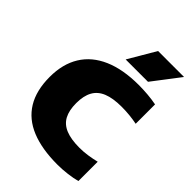

<svg xmlns="http://www.w3.org/2000/svg" viewBox="-233 -914 1030 1030"><g transform="rotate(45 282.0 -398.5)"><path d="M395.5 8Q277.5 8 196.8 -25Q116 -58 74.8 -125.5Q33.5 -193 33.5 -296Q33.5 -394 75.8 -462.5Q118 -531 200.5 -567Q283 -603 402.5 -603Q437 -603 471.8 -600Q506.5 -597 537.5 -591V-444Q510 -449.5 480.8 -452.5Q451.5 -455.5 420 -455.5Q354.5 -455.5 313.2 -438.8Q272 -422 252.8 -387Q233.5 -352 233.5 -297Q233.5 -241.5 252.2 -206.8Q271 -172 311.2 -155.8Q351.5 -139.5 415 -139.5Q445.5 -139.5 477.2 -144.2Q509 -149 537.5 -156V-9.5Q508.5 -1.5 470.2 3.2Q432 8 395.5 8ZM255.5 -650 346.5 -805H543.5L425 -650Z"/></g></svg>

Font: Encode Sans SC ExtraBold
Style: Regular
Weight: 800
Version: Version 3.002